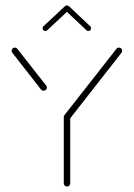

<svg xmlns="http://www.w3.org/2000/svg" viewBox="-20 -696 499 716"><path d="M229.6 -268.9Q234.8 -268.9 238.3 -265.4Q241.9 -261.9 241.9 -257V-12.2Q241.9 -7.4 238.3 -3.9Q234.8 -0.4 229.6 -0.4Q224.8 -0.4 221.3 -3.9Q217.8 -7.4 217.8 -12.2V-257Q217.8 -262.2 221.3 -265.6Q224.8 -268.9 229.6 -268.9ZM154.8 -369.6Q154.8 -364.8 151.3 -361.3Q147.8 -357.8 142.6 -357.8Q136.3 -357.8 133 -362.2L25.9 -499.3Q23.3 -501.9 23.3 -506.7Q23.3 -511.9 26.9 -515.2Q30.4 -518.5 35.2 -518.5Q41.1 -518.5 44.4 -514.1L152.2 -377Q154.8 -373.7 154.8 -369.6ZM423.7 -518.5Q428.9 -518.5 432.2 -515.2Q435.6 -511.9 435.6 -506.7Q435.6 -501.9 433 -499.3L239.3 -251.5Q235.9 -247 229.6 -247Q224.8 -247 221.3 -250.6Q217.8 -254.1 217.8 -258.9Q217.8 -263.7 220 -266.3L414.4 -514.1Q417.8 -518.5 423.7 -518.5ZM229.6 -675.9Q233.7 -675.9 236.7 -673Q239.6 -670 239.6 -665.9Q239.6 -661.5 236.7 -658.5L155.9 -583Q153.3 -580.4 148.9 -580.4Q144.8 -580.4 141.9 -583.3Q138.9 -586.3 138.9 -590.4Q138.9 -594.8 141.9 -597.8L222.6 -673.3Q225.2 -675.9 229.6 -675.9ZM237 -673 316.7 -597.8Q319.6 -594.8 319.6 -590.4Q319.6 -586.3 316.7 -583.3Q313.7 -580.4 309.6 -580.4Q305.2 -580.4 302.6 -583L223 -658.1Z"/></svg>

Font: 26F Galaxy Sans Thin
Style: Regular
Weight: 100
Designer: C₂₉H₂₅N₃O₅
Version: Version 1.100